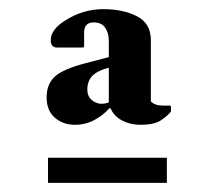

<svg xmlns="http://www.w3.org/2000/svg" viewBox="-20 -690 463 420"><path d="M144 -417Q118 -417 100 -432.5Q82 -448 82 -477Q82 -506 100 -522.5Q118 -539 168 -552L218 -565V-601Q218 -618 210 -629.5Q202 -641 185 -641Q164 -641 164 -619V-588L162 -586H105Q91 -586 91 -602Q91 -626 124 -646Q162 -670 206 -670Q249 -670 279.5 -654.5Q310 -639 310 -602V-468Q319 -459 337 -459H352L354 -457V-446Q346 -436 331.5 -426.5Q317 -417 287 -417Q265 -417 247 -426.5Q229 -436 222 -453H219Q206 -438 186.5 -427.5Q167 -417 144 -417ZM171 -494Q171 -480 180.5 -471.5Q190 -463 202 -463Q211 -463 218 -466V-542Q192 -535 181.5 -523.5Q171 -512 171 -494ZM85 -290V-345H345V-290Z"/></svg>

Font: Spectral ExtraBold
Style: Regular
Weight: 800
Designer: Jean-Baptiste Levee
Foundry: Production Type
Version: Version 2.001